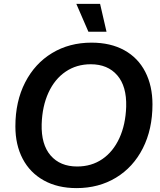

<svg xmlns="http://www.w3.org/2000/svg" viewBox="-20 -957 822 986"><path d="M59 -308Q59 -436 109 -533.5Q159 -631 247.5 -684.5Q336 -738 450 -738Q548 -738 618.5 -699Q689 -660 726 -588Q763 -516 763 -421Q763 -293 713.5 -195.5Q664 -98 575.5 -44.5Q487 9 373 9Q276 9 205 -30.5Q134 -70 96.5 -141.5Q59 -213 59 -308ZM628 -409Q631 -514 582 -570.5Q533 -627 446 -627Q373 -627 317 -589Q261 -551 229 -481.5Q197 -412 194 -320Q191 -215 240 -158.5Q289 -102 376 -102Q450 -102 505.5 -140Q561 -178 593 -247.5Q625 -317 628 -409ZM372 -937H494L527 -794H434Z"/></svg>

Font: Mona Sans SemiBold
Style: Italic
Weight: 600
Italic angle: -11.7°
Designer: Deni Anggara
Foundry: GitHub
Version: Version 2.000